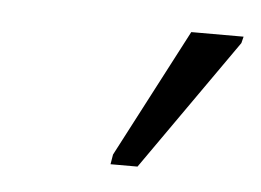

<svg xmlns="http://www.w3.org/2000/svg" viewBox="-29 -808 318 234"><g transform="rotate(5 130.5 -690.5)"><path d="M113 -606 115 -618 197 -775H261L259 -767L146 -606Z"/></g></svg>

Font: Noto Sans ExtraCondensed Light
Style: Italic
Weight: 300
Width: 2
Italic angle: -12°
Designer: Monotype Design Team
Foundry: Monotype Imaging Inc.
Version: Version 2.013; ttfautohint (v1.8.4.7-5d5b)